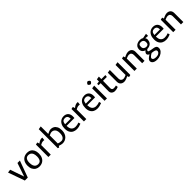

<svg xmlns="http://www.w3.org/2000/svg" viewBox="525 -2689 4896 4896"><g transform="rotate(-45 2973.5 -240.5)"><path d="M166 0 7.4 -447.2 96.1 -460 225.6 -84 349.7 -450H437.3L272.6 0Z M682.4 13.3Q624.5 13.3 579.1 -13.8Q533.6 -40.8 507.4 -92Q481.3 -143.1 481.3 -215.7Q481.3 -293.7 509.3 -348.6Q537.4 -403.5 588.4 -432.7Q639.3 -461.8 709.2 -461.8Q769.3 -461.8 813.8 -435.1Q858.3 -408.4 883 -357.5Q907.6 -306.6 907.6 -233.7Q907.6 -156.7 880.1 -101.2Q852.5 -45.7 802 -16.2Q751.5 13.3 682.4 13.3ZM704.7 -52.6Q743.7 -52.6 769.7 -71.2Q795.6 -89.9 808.4 -126.1Q821.2 -162.3 821.2 -212.7Q821.2 -279.6 803.8 -320.1Q786.4 -360.6 755.3 -378.9Q724.2 -397.1 683.7 -397.1Q625.8 -397.1 596.9 -355.7Q568 -314.4 568 -236.7Q568 -170.9 585.4 -130Q602.8 -89.2 633.5 -70.9Q664.2 -52.6 704.7 -52.6Z M1015 0V-448.7L1077.1 -461.8L1095.5 -402.5Q1121.5 -425.2 1155.4 -443.5Q1189.4 -461.8 1227.2 -461.8Q1235.4 -461.8 1241.8 -461.1Q1248.3 -460.3 1255.6 -458.8L1246.2 -377.7Q1238.7 -379.7 1229.7 -380.7Q1220.8 -381.7 1209.3 -381.7Q1180.7 -381.7 1153.6 -372.2Q1126.6 -362.7 1100.7 -346.1V0Z M1381.3 23.3 1343 11.3V-675.2L1428.7 -689.1V-417.7Q1468.3 -439.2 1502.3 -450.5Q1536.3 -461.8 1563.8 -461.8Q1607.9 -461.8 1649 -439.1Q1690 -416.3 1716.4 -366.6Q1742.7 -317 1742.7 -236Q1742.7 -172 1723.7 -124.6Q1704.7 -77.2 1672.8 -46.8Q1640.8 -16.5 1603.2 -1.6Q1565.5 13.3 1528 13.3Q1496.5 13.3 1464.2 5.1Q1431.8 -3.1 1403.9 -13.1ZM1539 -52.2Q1587.6 -52.2 1621.8 -94.5Q1656 -136.8 1656 -227Q1656 -291.5 1636.5 -327.7Q1616.9 -364 1587.8 -379.1Q1558.6 -394.3 1531 -394.3Q1505.6 -394.3 1479.3 -385.5Q1453 -376.7 1428.7 -362.9V-74.3Q1453.1 -64.9 1480.6 -58.5Q1508.2 -52.2 1539 -52.2Z M2029.1 13.3Q1970.6 13.3 1923.1 -10.8Q1875.5 -34.9 1847.2 -85.5Q1818.9 -136.1 1818.9 -214Q1818.9 -293.7 1845.7 -349.1Q1872.5 -404.5 1919.3 -433.2Q1966.1 -461.8 2025.8 -461.8Q2066.6 -461.8 2097.3 -449Q2128 -436.2 2148.8 -413.5Q2169.5 -390.7 2179.8 -359.3Q2190.1 -327.8 2190.1 -290.8Q2190.1 -275.8 2189.1 -259.3Q2188.1 -242.7 2186.8 -233.2H1904.8Q1904.6 -226.2 1905.3 -219.6Q1905.9 -212.9 1906.9 -205.7Q1909.3 -150.4 1929.9 -117.1Q1950.5 -83.7 1982.2 -69Q2013.9 -54.3 2047.9 -54.3Q2081.9 -54.3 2113.4 -60.3Q2144.8 -66.3 2177.3 -79.8L2192.2 -22.5Q2156.2 -7 2114.5 3.2Q2072.9 13.3 2029.1 13.3ZM1905.5 -288H2108.2Q2108.2 -346.7 2083.5 -375.5Q2058.9 -404.2 2010 -404.2Q1965.3 -404.2 1939 -378.9Q1912.7 -353.7 1905.5 -288Z M2297 0V-448.7L2359.1 -461.8L2377.5 -402.5Q2403.5 -425.2 2437.4 -443.5Q2471.4 -461.8 2509.2 -461.8Q2517.4 -461.8 2523.8 -461.1Q2530.3 -460.3 2537.6 -458.8L2528.2 -377.7Q2520.7 -379.7 2511.7 -380.7Q2502.8 -381.7 2491.3 -381.7Q2462.7 -381.7 2435.6 -372.2Q2408.6 -362.7 2382.7 -346.1V0Z M2774.1 13.3Q2715.6 13.3 2668.1 -10.8Q2620.5 -34.9 2592.2 -85.5Q2563.9 -136.1 2563.9 -214Q2563.9 -293.7 2590.7 -349.1Q2617.5 -404.5 2664.3 -433.2Q2711.1 -461.8 2770.8 -461.8Q2811.6 -461.8 2842.3 -449Q2873 -436.2 2893.8 -413.5Q2914.5 -390.7 2924.8 -359.3Q2935.1 -327.8 2935.1 -290.8Q2935.1 -275.8 2934.1 -259.3Q2933.1 -242.7 2931.8 -233.2H2649.8Q2649.6 -226.2 2650.3 -219.6Q2650.9 -212.9 2651.9 -205.7Q2654.3 -150.4 2674.9 -117.1Q2695.5 -83.7 2727.2 -69Q2758.9 -54.3 2792.9 -54.3Q2826.9 -54.3 2858.4 -60.3Q2889.8 -66.3 2922.3 -79.8L2937.2 -22.5Q2901.2 -7 2859.5 3.2Q2817.9 13.3 2774.1 13.3ZM2650.5 -288H2853.2Q2853.2 -346.7 2828.5 -375.5Q2803.9 -404.2 2755 -404.2Q2710.3 -404.2 2684 -378.9Q2657.7 -353.7 2650.5 -288Z M3042 0V-448.7L3127.7 -461.8V0ZM3089.9 -548Q3083.3 -548 3072.7 -552.6Q3062.1 -557.3 3052 -564.9Q3041.9 -572.5 3035 -581.2Q3028 -589.9 3028 -598Q3028 -606.3 3034.1 -616.4Q3040.1 -626.5 3049.1 -636.3Q3058 -646.2 3067.5 -652.1Q3077 -658 3083.8 -658Q3091.1 -658 3101.4 -653.4Q3111.6 -648.7 3121.7 -641.1Q3131.8 -633.5 3138.7 -624.4Q3145.6 -615.4 3145.6 -607Q3145.6 -598.7 3139.5 -588.7Q3133.3 -578.8 3124.6 -569.3Q3115.9 -559.8 3106.5 -553.9Q3097.2 -548 3089.9 -548Z M3408 13.3Q3375.9 13.3 3347.2 0.3Q3318.5 -12.7 3301.7 -38.5Q3284.8 -64.4 3284.8 -103.8L3288.3 -389.3H3214.3V-440L3288.8 -450L3289.8 -525.9L3375.5 -539.7L3374.3 -450H3519.8L3513 -389.3H3374L3370.5 -131.6Q3369.5 -93.1 3388.8 -75.9Q3408.1 -58.8 3437.6 -58.8Q3458.6 -58.8 3481.6 -62.3Q3504.6 -65.8 3521.3 -71.3L3529.1 -13.5Q3505.4 -1.3 3472.8 6Q3440.3 13.3 3408 13.3Z M3912 13.3 3893.3 -36.8Q3873.1 -25.8 3846.8 -14Q3820.6 -2.1 3793.7 5.3Q3766.9 12.8 3744.3 12.8Q3702.8 12.8 3671.6 -3.2Q3640.5 -19.1 3623.2 -49Q3605.9 -78.9 3605.9 -120V-448.7L3691.6 -461.8V-152.3Q3691.6 -107.9 3715.5 -81.8Q3739.4 -55.7 3778.9 -55.7Q3805.7 -55.7 3833.3 -65.8Q3860.9 -75.8 3885.6 -87.7V-448.7L3971.3 -461.8V-1.3Z M4118 0V-448.7L4180.1 -461.8L4196 -412.2Q4215.8 -423.2 4242 -434.8Q4268.2 -446.4 4295.2 -454.1Q4322.2 -461.8 4344.8 -461.8Q4387.3 -461.8 4418.1 -445.9Q4448.9 -429.9 4465.8 -400Q4482.7 -370.1 4482.7 -329V0H4397V-296.7Q4397 -340.1 4374.9 -366.2Q4352.7 -392.4 4311.9 -392.4Q4285.1 -392.4 4256.9 -382.7Q4228.7 -373 4203.7 -361.6V0Z M4735.2 208.1Q4685.6 208.1 4648.7 195.3Q4611.7 182.5 4591.4 158.6Q4571 134.8 4571 101.9Q4571 82.7 4584.4 59.4Q4597.8 36.2 4630.1 12.8Q4649.2 -1.4 4662.9 -10.5Q4676.7 -19.5 4689.9 -26.5L4686.3 -30.3Q4665.3 -38.2 4651 -55.1Q4636.7 -72 4636.7 -92.3Q4636.7 -109.6 4649.8 -130Q4662.8 -150.5 4690 -172.5Q4645.8 -183.5 4616.9 -217.5Q4588 -251.5 4588 -303.2Q4588 -353.2 4611.7 -388.4Q4635.3 -423.5 4677.7 -442.7Q4720 -461.8 4775 -461.8Q4828.6 -461.8 4867.2 -436.8Q4877.5 -438.5 4898.5 -442.9Q4919.5 -447.3 4941.9 -451.6Q4964.4 -455.8 4980.2 -458.8Q4996.1 -461.8 4996.3 -461.8V-387.3H4977.3L4902.3 -395.1Q4911.5 -385.6 4917.4 -369.9Q4923.4 -354.1 4924.5 -334.5Q4925.6 -314.9 4919.2 -294.1Q4909.6 -229.6 4862 -196.8Q4814.4 -164 4744.6 -163.3Q4734.7 -154.1 4724.7 -143.2Q4714.7 -132.3 4714.7 -121.4Q4714.7 -106 4730.5 -98.2Q4746.3 -90.5 4783.3 -82.4L4873 -67.5Q4918.1 -61.6 4946.4 -40.6Q4974.8 -19.7 4974.8 31.3Q4974.8 79.4 4941.6 119.5Q4908.5 159.7 4854.2 183.9Q4800 208.1 4735.2 208.1ZM4765.8 143.9Q4823.6 143.9 4859.3 117Q4895 90.1 4895 54.8Q4895 30.7 4876.4 16.4Q4857.7 2.2 4812 -6.7L4752.3 -14.2Q4740.4 -7.9 4723.7 2.1Q4707 12.2 4690.3 25.5Q4673.6 38.9 4662.7 53.8Q4651.8 68.7 4651.8 84.3Q4651.8 111.2 4680.5 127.5Q4709.3 143.9 4765.8 143.9ZM4768.8 -219.3Q4804.3 -219.3 4826.2 -238.4Q4848.2 -257.4 4848.2 -308.2Q4848.2 -344.8 4833.8 -365.9Q4819.4 -386.9 4796.9 -396.4Q4774.4 -405.8 4748 -405.8Q4709.3 -405.8 4689.5 -387.5Q4669.6 -369.2 4669.6 -317.2Q4669.6 -265.8 4700.1 -242.5Q4730.5 -219.3 4768.8 -219.3Z M5249.1 13.3Q5190.6 13.3 5143.1 -10.8Q5095.5 -34.9 5067.2 -85.5Q5038.9 -136.1 5038.9 -214Q5038.9 -293.7 5065.7 -349.1Q5092.5 -404.5 5139.3 -433.2Q5186.1 -461.8 5245.8 -461.8Q5286.6 -461.8 5317.3 -449Q5348 -436.2 5368.8 -413.5Q5389.5 -390.7 5399.8 -359.3Q5410.1 -327.8 5410.1 -290.8Q5410.1 -275.8 5409.1 -259.3Q5408.1 -242.7 5406.8 -233.2H5124.8Q5124.6 -226.2 5125.3 -219.6Q5125.9 -212.9 5126.9 -205.7Q5129.3 -150.4 5149.9 -117.1Q5170.5 -83.7 5202.2 -69Q5233.9 -54.3 5267.9 -54.3Q5301.9 -54.3 5333.4 -60.3Q5364.8 -66.3 5397.3 -79.8L5412.2 -22.5Q5376.2 -7 5334.5 3.2Q5292.9 13.3 5249.1 13.3ZM5125.5 -288H5328.2Q5328.2 -346.7 5303.5 -375.5Q5278.9 -404.2 5230 -404.2Q5185.3 -404.2 5159 -378.9Q5132.7 -353.7 5125.5 -288Z M5517 0V-448.7L5579.1 -461.8L5595 -412.2Q5614.8 -423.2 5641 -434.8Q5667.2 -446.4 5694.2 -454.1Q5721.2 -461.8 5743.8 -461.8Q5786.3 -461.8 5817.1 -445.9Q5847.9 -429.9 5864.8 -400Q5881.7 -370.1 5881.7 -329V0H5796V-296.7Q5796 -340.1 5773.9 -366.2Q5751.7 -392.4 5710.9 -392.4Q5684.1 -392.4 5655.9 -382.7Q5627.7 -373 5602.7 -361.6V0Z"/></g></svg>

Font: Ancizar Sans Thin
Style: Regular
Weight: 100
Designer: Cesar Puertas, Viviana Monsalve, Julian Moncada, Julian Prieto, Jose Castro, Mariel Hernandez, Felipe Aragon, Sara Alarc
Version: Version 8.100